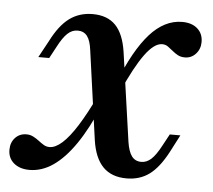

<svg xmlns="http://www.w3.org/2000/svg" viewBox="-50 -470 582 524"><g transform="rotate(5 241.0 -207.5)"><path d="M314.5 11.3Q273.4 11.3 250 -12.5Q226.6 -36.3 219.4 -84.7L185.5 -328.2Q182.3 -354.8 173 -366.9Q163.7 -379 146.8 -379Q131.5 -379 119 -367.3Q106.5 -355.6 92.7 -329L75.8 -297.6H46L71 -343.5Q93.5 -387.9 120.6 -407.7Q147.6 -427.4 183.9 -427.4Q224.2 -427.4 246.8 -404Q269.4 -380.6 276.6 -331.5L311.3 -87.9Q315.3 -62.1 324.6 -49.6Q333.9 -37.1 350.8 -37.1Q365.3 -37.1 377.8 -48.4Q390.3 -59.7 404.8 -87.1L421.8 -118.5H450.8L426.6 -71.8Q403.2 -27.4 377 -8.1Q350.8 11.3 314.5 11.3ZM48.4 11.3Q21.8 11.3 5.6 -2.4Q-10.5 -16.1 -10.5 -38.7Q-10.5 -58.9 1.6 -71.8Q13.7 -84.7 32.3 -84.7Q42.7 -84.7 51.2 -80.2Q59.7 -75.8 66.9 -70.2Q74.2 -64.5 81.5 -60.1Q88.7 -55.6 97.6 -55.6Q113.7 -55.6 132.3 -72.2Q150.8 -88.7 172.2 -122.6Q193.5 -156.5 216.9 -205.6L229 -179Q202.4 -116.1 173.4 -73.8Q144.4 -31.5 113.3 -10.1Q82.3 11.3 48.4 11.3ZM276.6 -223.4 263.7 -245.2Q300 -337.1 340.3 -382.3Q380.6 -427.4 429 -427.4Q455.6 -427.4 471 -413.7Q486.3 -400 486.3 -377.4Q486.3 -358.1 474.2 -344.8Q462.1 -331.5 444.4 -331.5Q433.1 -331.5 425 -335.9Q416.9 -340.3 409.7 -346.4Q402.4 -352.4 395.6 -357.3Q388.7 -362.1 379.8 -362.1Q358.1 -362.1 332.7 -327.4Q307.3 -292.7 276.6 -223.4Z"/></g></svg>

Font: Playfair 5pt SemiExpanded Light SemiBold
Style: Italic
Weight: 600
Italic angle: -15.6°
Version: Version 2.001;gftools[0.9.30]